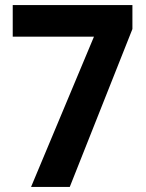

<svg xmlns="http://www.w3.org/2000/svg" viewBox="-20 -734 574 754"><path d="M102 0 349 -590H30V-714H500V-620L254 0Z"/></svg>

Font: Noto Sans SemiCondensed
Style: Bold
Weight: 700
Width: 4
Designer: Monotype Design Team
Foundry: Monotype Imaging Inc.
Version: Version 2.013; ttfautohint (v1.8.4.7-5d5b)